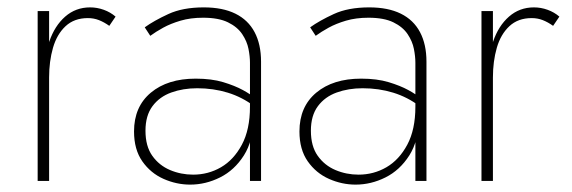

<svg xmlns="http://www.w3.org/2000/svg" viewBox="-20 -490 1548 520"><path d="M113 -460H82V0H113ZM276 -420 293 -445Q279 -457 261 -463.5Q243 -470 224 -470Q185 -470 156.5 -445Q128 -420 113.5 -377.5Q99 -335 99 -280H113Q113 -324 123.5 -360.5Q134 -397 157.5 -419Q181 -441 218 -441Q234 -441 248 -435.5Q262 -430 276 -420Z M374 -136Q374 -177 393 -202.5Q412 -228 444 -239.5Q476 -251 514 -251Q558 -251 597 -239Q636 -227 669 -202V-225Q660 -234 638 -246Q616 -258 584.5 -267.5Q553 -277 510 -277Q434 -277 388.5 -239Q343 -201 343 -134Q343 -85 365.5 -53Q388 -21 423 -5.5Q458 10 495 10Q537 10 576 -9.5Q615 -29 640.5 -69Q666 -109 666 -169L657 -201Q657 -139 635 -98Q613 -57 578.5 -37Q544 -17 503 -17Q470 -17 440.5 -29.5Q411 -42 392.5 -68Q374 -94 374 -136ZM387 -393Q402 -404 422 -415Q442 -426 469 -434Q496 -442 530 -442Q572 -442 597.5 -429.5Q623 -417 636 -397.5Q649 -378 653 -357.5Q657 -337 657 -320V0H687V-323Q687 -370 669.5 -403Q652 -436 617.5 -453Q583 -470 532 -470Q475 -470 436 -452Q397 -434 372 -416Z M822 -136Q822 -177 841 -202.5Q860 -228 892 -239.5Q924 -251 962 -251Q1006 -251 1045 -239Q1084 -227 1117 -202V-225Q1108 -234 1086 -246Q1064 -258 1032.5 -267.5Q1001 -277 958 -277Q882 -277 836.5 -239Q791 -201 791 -134Q791 -85 813.5 -53Q836 -21 871 -5.5Q906 10 943 10Q985 10 1024 -9.5Q1063 -29 1088.5 -69Q1114 -109 1114 -169L1105 -201Q1105 -139 1083 -98Q1061 -57 1026.5 -37Q992 -17 951 -17Q918 -17 888.5 -29.5Q859 -42 840.5 -68Q822 -94 822 -136ZM835 -393Q850 -404 870 -415Q890 -426 917 -434Q944 -442 978 -442Q1020 -442 1045.5 -429.5Q1071 -417 1084 -397.5Q1097 -378 1101 -357.5Q1105 -337 1105 -320V0H1135V-323Q1135 -370 1117.5 -403Q1100 -436 1065.5 -453Q1031 -470 980 -470Q923 -470 884 -452Q845 -434 820 -416Z M1315 -460H1284V0H1315ZM1478 -420 1495 -445Q1481 -457 1463 -463.5Q1445 -470 1426 -470Q1387 -470 1358.5 -445Q1330 -420 1315.5 -377.5Q1301 -335 1301 -280H1315Q1315 -324 1325.5 -360.5Q1336 -397 1359.5 -419Q1383 -441 1420 -441Q1436 -441 1450 -435.5Q1464 -430 1478 -420Z"/></svg>

Font: Jost ExtraLight
Style: Regular
Weight: 250
Version: Version 3.710